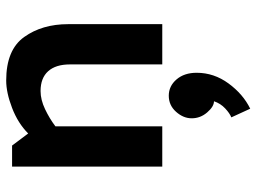

<svg xmlns="http://www.w3.org/2000/svg" viewBox="-124 -420 828 620"><g transform="rotate(-90 290.0 -110.0)"><path d="M169 -433Q202 -466 251.5 -485Q301 -504 340 -504Q439 -504 480.5 -446Q522 -388 522 -304V0H392V-298Q392 -344 370 -368.5Q348 -393 306 -393Q278 -393 247.5 -378.5Q217 -364 192 -345V0H62V-485H130ZM291 21Q322 21 343.5 46Q365 71 365 111Q365 167 330.5 214Q296 261 249 284L221 223Q234 218 250 203Q266 188 273 167Q256 167 237 145Q218 123 218 95Q218 68 239 44.5Q260 21 291 21Z"/></g></svg>

Font: Palanquin Dark
Style: Regular
Weight: 400
Designer: Pria Ravichandran
Version: Version 1.000